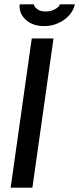

<svg xmlns="http://www.w3.org/2000/svg" viewBox="-20 -863 364 883"><path d="M126 -686H226L129 0H29ZM70 -833Q70 -840 71 -843H136Q137 -831 152 -820.5Q167 -810 190 -810Q214 -810 233.5 -821Q253 -832 255 -843H324Q320 -819 301 -796Q282 -773 251 -758Q220 -743 183 -743Q132 -743 101 -770Q70 -797 70 -833Z"/></svg>

Font: Archivo Narrow Medium
Style: Italic
Weight: 500
Italic angle: -8°
Designer: Hector Gatti
Foundry: Omnibus-Type
Version: Version 2.001